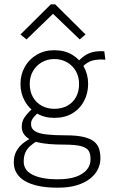

<svg xmlns="http://www.w3.org/2000/svg" viewBox="-20 -699 540 891"><path d="M248 172Q197 172 159 164Q121 156 95.5 141Q70 126 57 104Q44 82 44 55Q44 25 55.5 3.5Q67 -18 85.5 -33Q104 -48 127 -59L153 -45Q134 -34 120 -21.5Q106 -9 98 8.5Q90 26 90 51Q90 70 99.5 85Q109 100 128.5 110.5Q148 121 177.5 127Q207 133 248 133Q300 133 333 121Q366 109 383 88.5Q400 68 400 43Q401 18 392.5 2.5Q384 -13 357 -20.5Q330 -28 274 -28Q239 -28 209 -30.5Q179 -33 155.5 -38.5Q132 -44 115.5 -54Q99 -64 90 -78Q81 -92 81 -112Q81 -137 96 -157.5Q111 -178 136 -200L160 -180Q147 -167 139 -158Q131 -149 127.5 -141.5Q124 -134 124 -123Q124 -102 142 -90.5Q160 -79 196.5 -75Q233 -71 286 -71Q336 -71 367.5 -63.5Q399 -56 416 -42.5Q433 -29 439.5 -9Q446 11 446 36Q446 63 434 87Q422 111 398 130Q374 149 337 160.5Q300 172 248 172ZM232 -152Q186 -152 150.5 -173Q115 -194 95 -230Q75 -266 75 -310Q75 -353 95 -388.5Q115 -424 150.5 -445Q186 -466 232 -466Q280 -466 315 -445Q350 -424 369.5 -388.5Q389 -353 389 -310Q389 -266 370 -230Q351 -194 316 -173Q281 -152 232 -152ZM232 -194Q267 -194 293 -208.5Q319 -223 333 -249Q347 -275 347 -309Q347 -343 332 -369Q317 -395 291 -410Q265 -425 232 -425Q200 -425 174 -410Q148 -395 133 -369Q118 -343 118 -310Q118 -274 133 -248Q148 -222 174 -208Q200 -194 232 -194ZM361 -387 341 -412Q365 -440 394 -452Q423 -464 464 -461L469 -422Q435 -425 409 -418Q383 -411 361 -387ZM103 -516 75 -539 216 -679H236L377 -539L350 -516L226 -635Z"/></svg>

Font: Inconsolata Light
Style: Regular
Weight: 300
Designer: Raph Levien, Cyreal, Brenton Simpson
Foundry: Raph Levien, Cyreal, Google
Version: Version 3.001